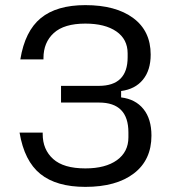

<svg xmlns="http://www.w3.org/2000/svg" viewBox="-20 -720 676 750"><path d="M313.3 10Q200.4 10 137.8 -40.4Q75.1 -90.8 56.4 -202H146.8V-196.1Q146.8 -135.8 187.6 -99Q228.4 -62.2 313.3 -62.2Q391.9 -62.2 436.8 -94.4Q481.6 -126.7 481.6 -183.4V-202.7Q481.6 -319.4 367 -319.4H218.4V-384.6H365.9Q478.6 -384.6 478.6 -496.3V-511.6Q478.6 -566.7 434.4 -597.3Q390.2 -627.8 313.3 -627.8Q230.4 -627.8 190.1 -591Q149.8 -554.2 149.8 -493.2V-488H59.4Q77.4 -598.5 139.4 -649.3Q201.4 -700 313.3 -700Q432.3 -700 500.4 -649.5Q568.6 -599 568.6 -506.7Q568.6 -445.7 538.2 -408.6Q507.9 -371.6 453.1 -364.5V-339.5Q509.2 -332.7 540.4 -294Q571.6 -255.3 571.6 -190.3Q571.6 -95 502.9 -42.5Q434.3 10 313.3 10Z"/></svg>

Font: Mozilla Text ExtraLight
Style: Regular
Weight: 200
Designer: Studio DRAMA
Foundry: Studio DRAMA
Version: Version 1.000